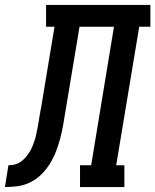

<svg xmlns="http://www.w3.org/2000/svg" viewBox="-76 -755 627 775"><path d="M-56 0 -42 -88Q-29 -88 -16.5 -91Q-4 -94 7 -101.5Q18 -109 27 -119.5Q36 -130 43 -141Q50 -152 55 -164.5Q60 -177 64 -189Q68 -201 70.5 -213.5Q73 -226 75.5 -238.5Q78 -251 80 -263.5Q82 -276 84 -289Q85 -291 85 -293.5Q85 -296 86 -299L87 -305Q87 -308 87.5 -310.5Q88 -313 89 -315L144 -647H110V-735H531V-647H486L393 -88H426V0H247V-88H292L384 -647H245L187 -299Q183 -274 178.5 -248Q174 -222 167 -196Q160 -170 150.5 -145Q141 -120 126.5 -96Q112 -72 92 -52Q72 -32 47 -19.5Q22 -7 -4 -3.5Q-30 0 -56 0Z"/></svg>

Font: Iosevka Curly Slab SmBdObl
Style: Regular
Weight: 600
Italic angle: -9°
Monospace: yes
Designer: Belleve Invis
Foundry: Belleve Invis
Version: Version 11.0.0; ttfautohint (v1.8.3)